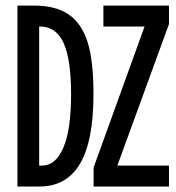

<svg xmlns="http://www.w3.org/2000/svg" viewBox="-20 -679 640 699"><path d="M320.3 -335.9Q320.3 -165.5 271.2 -82.8Q222.2 0 124 0H43.5V-658.7H103Q182.6 -658.7 229.7 -626.5Q276.9 -594.2 298.6 -526.6Q320.3 -459 320.3 -335.9ZM238.8 -335.9Q238.8 -461.9 211.7 -522.2Q184.6 -582.5 124.5 -582.5H122.6V-76.2H134.3Q182.6 -76.2 210.7 -141.6Q238.8 -207 238.8 -335.9ZM595.2 0H320.8V-69.3L506.3 -582.5H356.4V-658.7H595.2V-591.3L407.2 -76.2H595.2Z"/></svg>

Font: Courier New
Style: Regular
Weight: 400
Designer: Steve Matteson
Foundry: Ascender Corporation
Version: Version 2.00.3